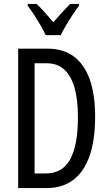

<svg xmlns="http://www.w3.org/2000/svg" viewBox="-20 -963 556 983"><path d="M467 -366Q467 -246 438.5 -164.5Q410 -83 354.5 -41.5Q299 0 217 0H73V-714H223Q303 -714 357 -674.5Q411 -635 439 -557.5Q467 -480 467 -366ZM379 -362Q379 -454 361 -515.5Q343 -577 308 -608Q273 -639 220 -639H157V-75H214Q300 -75 339.5 -147.5Q379 -220 379 -362ZM214 -783Q204 -805 189 -831Q174 -857 157 -883.5Q140 -910 122 -933V-943H167Q186 -926 208.5 -900.5Q231 -875 253 -849Q279 -879 296.5 -898Q314 -917 339 -943H384V-933Q369 -913 351.5 -886.5Q334 -860 318 -833Q302 -806 291 -783Z"/></svg>

Font: Noto Sans Devanagari ExtraCondensed
Style: Regular
Weight: 400
Width: 2
Designer: Jelle Bosma - Monotype Design Team
Foundry: Monotype Imaging Inc.
Version: Version 2.006